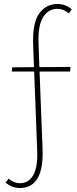

<svg xmlns="http://www.w3.org/2000/svg" viewBox="-20 -731 387 961"><path d="M173 -511 177 -395 333 -396 331 -373H178L193 13Q201 210 79 210Q40 210 8 183L23 163Q50 186 79 186Q122 187 146 146.5Q170 106 166 18L151 -373H39L41 -394L150 -395L146 -506Q142 -617 176.5 -664Q211 -711 268 -711Q309 -711 339 -684L324 -664Q297 -687 268 -687Q222 -687 195.5 -644.5Q169 -602 173 -511Z"/></svg>

Font: EauTestText Extralight
Style: Italic
Weight: 250
Italic angle: -12°
Designer: Christian Thalmann (Catharsis Fonts)
Version: Version 0.001;PS 000.001;hotconv 1.0.88;makeotf.lib2.5.64775